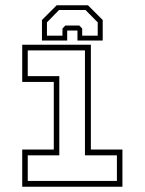

<svg xmlns="http://www.w3.org/2000/svg" viewBox="-20 -710 550 730"><path d="M64.5 0V-141.5H184.5V-398.5H64.5V-540H325.5V-141.5H445.5V0ZM85.5 -22H424.5V-119.5H303V-518.5H85.5V-420.5H205.5V-119.5H85.5ZM314.5 -690 370.5 -634V-556H274.5V-594H235.5V-556H139.5V-634L195.5 -690ZM305 -672H204.5L158.5 -625V-574.5H217.5V-601.5L228.5 -613H281.5L292.5 -601.5V-574.5H351.5V-625Z"/></svg>

Font: Tourney Expanded ExtraLight
Style: Regular
Weight: 200
Width: 7
Designer: Tyler Finck
Foundry: Etcetera Type Co
Version: Version 1.010; ttfautohint (v1.8.3)